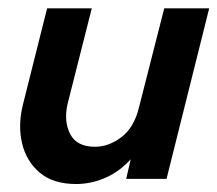

<svg xmlns="http://www.w3.org/2000/svg" viewBox="-20 -437 531 469"><path d="M166 12.5Q109.7 12.5 76.7 -15.6Q43.8 -43.8 33.7 -87.8Q23.6 -131.9 36.1 -181.9L95.1 -416.7H204.2L145.1 -183.3Q135.4 -141 151.4 -109.7Q167.4 -78.5 211.8 -78.5Q245.8 -78.5 276.7 -102.1Q307.6 -125.7 319.4 -174.3L381.2 -416.7H491L386.8 0H288.2L299.3 -47.9Q271.5 -17.4 236.8 -2.4Q202.1 12.5 166 12.5Z"/></svg>

Font: Afacad SemiBold
Style: Italic
Weight: 600
Italic angle: -14°
Designer: Kristian Moeller
Foundry: Dicotype
Version: Version 1.000